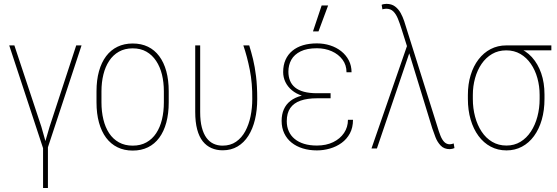

<svg xmlns="http://www.w3.org/2000/svg" viewBox="-20 -761 2855 984"><path d="M225.6 -32.7V202.6H200.7V-32.7ZM233.9 -110.8 370.6 -528.3H397.9L223.6 0H201.7ZM53.7 -528.3 191.9 -111.8 223.6 0H201.2L27.3 -528.3Z M474.6 -236.3V-293Q474.6 -350.6 487.3 -396Q500 -441.4 523.9 -473.1Q547.9 -504.9 582.3 -521.5Q616.7 -538.1 660.2 -538.1Q704.1 -538.1 738.3 -521.5Q772.5 -504.9 796.1 -473.1Q819.8 -441.4 832.3 -396Q844.7 -350.6 844.7 -293V-236.3Q844.7 -178.7 832.3 -132.8Q819.8 -86.9 796.1 -54.9Q772.5 -22.9 738.3 -6.1Q704.1 10.7 660.2 10.7Q616.7 10.7 582.3 -6.1Q547.9 -22.9 523.9 -54.9Q500 -86.9 487.3 -132.8Q474.6 -178.7 474.6 -236.3ZM500 -293V-236.3Q500 -189.5 509.8 -148.9Q519.5 -108.4 539.3 -78.4Q559.1 -48.3 589.4 -31.5Q619.6 -14.6 660.2 -14.6Q700.7 -14.6 730.7 -31.5Q760.7 -48.3 780.5 -78.4Q800.3 -108.4 810.1 -148.9Q819.8 -189.5 819.8 -236.3V-293Q819.8 -338.9 810.1 -378.7Q800.3 -418.5 780.3 -448.7Q760.3 -479 730.5 -496.1Q700.7 -513.2 660.2 -513.2Q619.6 -513.2 589.4 -496.1Q559.1 -479 539.3 -448.7Q519.5 -418.5 509.8 -378.7Q500 -338.9 500 -293Z M980.5 -528.3H1005.9V-187Q1005.9 -140.6 1014.4 -107.9Q1022.9 -75.2 1038.3 -54.4Q1053.7 -33.7 1074.7 -24.2Q1095.7 -14.6 1120.6 -14.6Q1161.1 -14.6 1189.9 -34.7Q1218.8 -54.7 1237.1 -88.6Q1255.4 -122.6 1264.2 -165.3Q1272.9 -208 1272.9 -253.4Q1273.9 -333.5 1260.3 -402.6Q1246.6 -471.7 1227.1 -528.3H1257.3Q1267.6 -495.1 1276.9 -457.3Q1286.1 -419.4 1292.2 -370.1Q1298.3 -320.8 1298.3 -253.9Q1298.3 -196.8 1286.9 -148.7Q1275.4 -100.6 1252.9 -65.2Q1230.5 -29.8 1197.5 -10.3Q1164.6 9.3 1121.1 9.3Q1089.8 9.3 1064 -2Q1038.1 -13.2 1019.3 -36.6Q1000.5 -60.1 990.5 -97.7Q980.5 -135.3 980.5 -188Z M1602.5 -279.3H1674.3V-257.3H1605Q1554.7 -257.3 1520 -245.1Q1485.4 -232.9 1467.5 -207Q1449.7 -181.2 1449.7 -140.1Q1449.7 -111.3 1460 -88.4Q1470.2 -65.4 1490 -49.1Q1509.8 -32.7 1538.3 -23.9Q1566.9 -15.1 1604 -15.1Q1651.9 -15.1 1687.5 -32.5Q1723.1 -49.8 1743.2 -79.6Q1763.2 -109.4 1763.2 -147H1789.1Q1789.1 -106.9 1773.2 -77.4Q1757.3 -47.9 1730.7 -28.6Q1704.1 -9.3 1671.1 0.2Q1638.2 9.8 1604 9.8Q1564.5 9.8 1531.5 -0.5Q1498.5 -10.7 1474.4 -30Q1450.2 -49.3 1436.8 -77.6Q1423.3 -106 1423.3 -141.6Q1423.3 -174.8 1434.6 -200.4Q1445.8 -226.1 1468.3 -243.7Q1490.7 -261.2 1524.4 -270.3Q1558.1 -279.3 1602.5 -279.3ZM1674.3 -259.8H1602.5Q1561.5 -259.8 1529.5 -270Q1497.6 -280.3 1475.8 -298.6Q1454.1 -316.9 1442.6 -340.8Q1431.2 -364.7 1431.2 -391.6Q1431.2 -427.2 1443.4 -454.6Q1455.6 -481.9 1478.3 -500.7Q1501 -519.5 1532.7 -529.1Q1564.5 -538.6 1604 -538.6Q1640.1 -538.6 1672.1 -528.3Q1704.1 -518.1 1728.8 -498.5Q1753.4 -479 1767.6 -451.7Q1781.7 -424.3 1781.7 -390.6H1755.9Q1755.9 -427.7 1735.4 -455.3Q1714.8 -482.9 1680.4 -498.3Q1646 -513.7 1604 -513.7Q1553.2 -513.7 1520.8 -497.8Q1488.3 -481.9 1473.1 -454.8Q1458 -427.7 1458 -393.6Q1458 -368.2 1466.3 -347.7Q1474.6 -327.1 1492.2 -312.7Q1509.8 -298.3 1537.6 -290.8Q1565.4 -283.2 1605 -283.2H1674.3ZM1584 -600.1 1628.4 -732.9H1661.6L1612.3 -600.1Z M2079.1 -492.7 1911.6 0H1883.8L2070.3 -538.1L2090.8 -522.9ZM1960.4 -741.2Q1986.8 -741.2 2004.4 -728Q2022 -714.8 2033.2 -694.6Q2044.4 -674.3 2051.5 -652.6Q2058.6 -630.9 2063.5 -614.3L2220.2 -116.7Q2229 -86.4 2237.5 -65.2Q2246.1 -43.9 2257.6 -32.7Q2269 -21.5 2285.6 -21.5Q2288.6 -21.5 2295.2 -22.9Q2301.8 -24.4 2305.2 -25.9L2309.1 -2Q2304.7 0 2297.6 1.7Q2290.5 3.4 2285.2 3.4Q2255.9 3.4 2238.5 -14.9Q2221.2 -33.2 2211.7 -58.1Q2202.1 -83 2195.3 -103.5L2080.6 -477.5L2038.1 -611.8Q2028.8 -641.6 2019.3 -665Q2009.8 -688.5 1995.8 -702.4Q1981.9 -716.3 1959 -716.3Q1957 -716.3 1950 -715.3Q1942.9 -714.4 1939.9 -712.9L1936 -736.3Q1939.9 -738.8 1947.8 -740Q1955.6 -741.2 1960.4 -741.2Z M2377.9 -253.9V-274.4Q2377.9 -329.6 2392.1 -376Q2406.2 -422.4 2432.4 -456.5Q2458.5 -490.7 2494.6 -509.5Q2530.8 -528.3 2574.7 -528.3Q2585 -528.8 2594.5 -527.6Q2604 -526.4 2613 -523.9Q2622.1 -521.5 2631.3 -517.6Q2674.8 -502.4 2705.8 -468.3Q2736.8 -434.1 2753.7 -385.5Q2770.5 -336.9 2770.5 -276.9V-254.4Q2770.5 -195.8 2756.6 -147.5Q2742.7 -99.1 2716.8 -63.7Q2690.9 -28.3 2655 -9.3Q2619.1 9.8 2575.7 9.8Q2531.2 9.8 2494.9 -9.5Q2458.5 -28.8 2432.4 -64.2Q2406.2 -99.6 2392.1 -147.9Q2377.9 -196.3 2377.9 -253.9ZM2403.3 -274.4V-253.9Q2403.3 -206.1 2414.8 -163.1Q2426.3 -120.1 2448.2 -86.7Q2470.2 -53.2 2502.4 -34.2Q2534.7 -15.1 2575.7 -15.1Q2615.7 -15.1 2647.2 -34.2Q2678.7 -53.2 2700.7 -86.7Q2722.7 -120.1 2734.1 -163.1Q2745.6 -206.1 2745.6 -253.9V-274.4Q2745.6 -319.3 2734.1 -360.6Q2722.7 -401.9 2700.7 -433.8Q2678.7 -465.8 2647 -484.4Q2615.2 -502.9 2574.7 -502.9Q2533.7 -502.9 2502 -484.4Q2470.2 -465.8 2448.2 -433.8Q2426.3 -401.9 2414.8 -360.6Q2403.3 -319.3 2403.3 -274.4ZM2805.7 -528.3V-502.9H2574.2V-528.3Z"/></svg>

Font: Roboto Condensed Thin
Style: Regular
Weight: 250
Width: 3
Designer: Christian Robertson
Foundry: Google
Version: Version 3.009; 2024